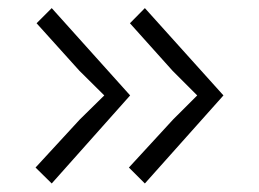

<svg xmlns="http://www.w3.org/2000/svg" viewBox="-20 -462 626 464"><path d="M330.1 -442.4 294 -405.8 397 -291 456.6 -231.4 398.4 -173.3 291.5 -57.1 330.1 -18.6 520 -231.4ZM105 -442.4 68.4 -405.8 171.9 -291 232 -231.4 172.9 -173.3 65.9 -57.1 105 -18.6 294.5 -231.4Z"/></svg>

Font: Habibi
Style: Regular
Weight: 400
Designer: Magnus Gaarde
Foundry: Magnus Gaarde
Version: Version 1.001